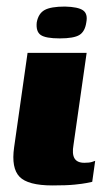

<svg xmlns="http://www.w3.org/2000/svg" viewBox="-20 -560 337 585"><path d="M140 5Q65 5 39.5 -21.5Q14 -48 23 -111L64 -399H244L204 -119Q199 -91 207 -77.5Q215 -64 237 -64Q252 -64 260 -66.5Q268 -69 270 -70L261 -6Q257 -5 244.5 -2.5Q232 0 207.5 2.5Q183 5 140 5ZM162 -443Q119 -443 104 -453.5Q89 -464 92 -492Q97 -519 116 -529.5Q135 -540 178 -540Q218 -539 233 -528.5Q248 -518 243 -492Q239 -464 222 -453.5Q205 -443 162 -443Z"/></svg>

Font: Genos Thin ExtraBold
Style: Italic
Weight: 800
Italic angle: -8°
Version: Version 1.010